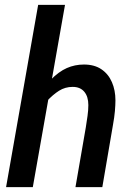

<svg xmlns="http://www.w3.org/2000/svg" viewBox="-20 -770 543 790"><path d="M5 0 137 -750H247.5L115 0ZM290.5 0 333 -245.5Q337 -270 340.2 -293.5Q343.5 -317 343.5 -337.5Q343.5 -372.5 326.8 -392.5Q310 -412.5 279 -412.5Q248 -412.5 222.8 -396.5Q197.5 -380.5 172.5 -353.5L188 -441Q222 -475.5 255 -490Q288 -504.5 325.5 -504.5Q368.5 -504.5 397.2 -485Q426 -465.5 440.5 -432Q455 -398.5 455 -357Q455 -339 452.8 -313Q450.5 -287 445 -257L401 0Z"/></svg>

Font: Cabin SemiCondensedSemiBold
Style: Italic
Weight: 600
Width: 4
Italic angle: -10°
Designer: Pablo Impallari
Foundry: Pablo Impallari. http://www.impallari.com Igino Marini. http://www.ikern.com
Version: Version 3.001